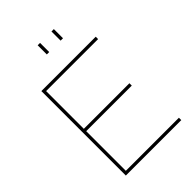

<svg xmlns="http://www.w3.org/2000/svg" viewBox="-263 -1030 1141 1141"><g transform="rotate(-45 308.0 -459.0)"><path d="M119 -20H565V0H99V-710H556V-690H119V-373H502V-353H119ZM296 -841H276V-918H296ZM412 -841H392V-918H412Z"/></g></svg>

Font: Raleway
Style: Thin
Weight: 100
Designer: Matt McInerney, Pablo Impallari, Rodrigo Fuenzalida
Foundry: Matt McInerney, Pablo Impallari, Rodrigo Fuenzalida
Version: Version 3.000